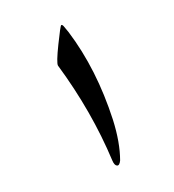

<svg xmlns="http://www.w3.org/2000/svg" viewBox="-84 -565 593 655"><g transform="rotate(-15 213.0 -237.5)"><path d="M239.3 -2.4Q214.8 -182.1 144 -363.3Q141.1 -373.5 164.1 -433.1Q187 -492.7 190.4 -493.9Q193.8 -495.1 197.5 -488.3Q201.2 -481.4 208.5 -464.4Q268.1 -317.4 277.3 -136.2Q280.8 -55.7 265.1 3.9Q258.8 21 250.2 18.1Q241.7 15.1 239.3 -2.4Z"/></g></svg>

Font: Amiri Typewriter
Style: Bold
Weight: 700
Monospace: yes
Designer: Khaled Hosny
Version: Version 1.1